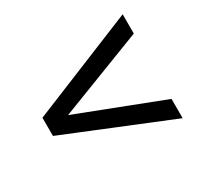

<svg xmlns="http://www.w3.org/2000/svg" viewBox="-107 -735 799 758"><g transform="rotate(-30 293.0 -356.0)"><path d="M527.3 -119.6 48.8 -314.9V-397.9L527.3 -593.3V-505.4L141.6 -356.4L527.3 -207.5Z"/></g></svg>

Font: Andika
Style: Regular
Weight: 400
Designer: Victor Gaultney, Annie Olsen, Julie Remington, Don Collingsworth, Eric Hays
Foundry: SIL International
Version: Version 1.001